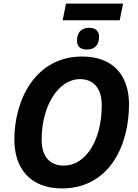

<svg xmlns="http://www.w3.org/2000/svg" viewBox="-20 -1040 770 1070"><path d="M329 -927H647L666 -1020H348ZM465 -764C511 -764 532 -792 532 -836C532 -873 506 -885 477 -885C434 -885 409 -860 409 -813C409 -777 433 -764 465 -764ZM325 10C586 10 699 -225 699 -458C699 -619 611 -725 438 -725C178 -725 60 -485 60 -262C60 -98 152 10 325 10ZM336 -117C258 -117 212 -167 212 -262C212 -445 302 -599 426 -599C506 -599 547 -542 547 -454C547 -249 452 -117 336 -117Z"/></svg>

Font: Noto Sans
Style: Bold Italic
Weight: 700
Italic angle: -12°
Designer: Monotype Design Team
Foundry: Monotype Imaging Inc.
Version: Version 2.013